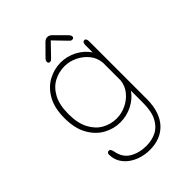

<svg xmlns="http://www.w3.org/2000/svg" viewBox="-254 -764 1127 1127"><g transform="rotate(-45 309.5 -200.5)"><path d="M311 247.5Q272.5 247.5 238 236.8Q203.5 226 177 206.2Q150.5 186.5 135.2 158.8Q120 131 120 97Q120 88.5 124.2 84Q128.5 79.5 135.5 79.5Q144 79.5 148.2 87.2Q152.5 95 154.5 106.5Q165 164 209 190Q253 216 312 216Q357.5 216 394.8 197.8Q432 179.5 454.2 137Q476.5 94.5 476.5 23V-77.5Q449 -37.5 402 -13.5Q355 10.5 301 10.5Q247.5 10.5 198.2 -16.5Q149 -43.5 117.8 -99Q86.5 -154.5 86.5 -239Q86.5 -324 117.8 -378.8Q149 -433.5 198.2 -460Q247.5 -486.5 301 -486.5Q355 -486.5 402 -461.5Q449 -436.5 476.5 -395.5V-454.5Q476.5 -481 492.5 -481Q508 -481 508 -454.5V23Q508 80 493.2 122.2Q478.5 164.5 452 192.2Q425.5 220 389.5 233.8Q353.5 247.5 311 247.5ZM302.5 -21Q342.5 -21 380.8 -38.8Q419 -56.5 445.5 -88.8Q472 -121 476.5 -163.5V-309.5Q473 -353 446.2 -385.8Q419.5 -418.5 381 -436.8Q342.5 -455 302.5 -455Q254 -455 212.5 -432.8Q171 -410.5 145.5 -363Q120 -315.5 120 -239Q120 -164.5 145.5 -116Q171 -67.5 212.5 -44.2Q254 -21 302.5 -21ZM447 -567.5Q459 -555.5 459 -545Q459 -539.5 455 -536Q451 -532.5 444.5 -532.5Q438 -532.5 433.5 -536Q429 -539.5 421.5 -547.5L352.5 -619L283 -547Q275.5 -539 271.2 -535.8Q267 -532.5 260 -532.5Q254 -532.5 250.5 -536.2Q247 -540 247 -546Q247 -557 257.5 -567.5L322.5 -633Q330.5 -641 337.5 -644.2Q344.5 -647.5 352 -647.5Q360 -647.5 367 -644.2Q374 -641 382 -633Z"/></g></svg>

Font: Sono ExtraLight Monospace ExtraLight
Style: Regular
Weight: 250
Version: Version 2.112